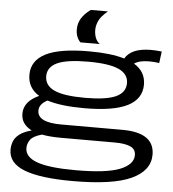

<svg xmlns="http://www.w3.org/2000/svg" viewBox="-64 -848 1016 1127"><g transform="rotate(5 444.0 -285.0)"><path d="M405 220Q215 220 121 183.5Q27 147 27 68Q27 44 35.5 20.5Q44 -3 68.5 -22.5Q93 -42 141 -55Q111 -70 94.5 -93Q78 -116 78 -149Q78 -221 167 -261Q99 -302 99 -380Q99 -463 181 -505Q263 -547 436 -547Q566 -547 645 -523Q682 -587 798 -587Q826 -587 861 -583L852 -514Q836 -517 821.5 -518Q807 -519 792 -519Q734 -519 705 -498Q774 -457 774 -380Q774 -296 691.5 -254Q609 -212 436 -212Q299 -212 218 -238Q195 -226 182.5 -210.5Q170 -195 170 -175Q170 -105 309 -105H671Q860 -105 860 25Q860 119 751.5 169.5Q643 220 405 220ZM436 -273Q560 -273 617 -299Q674 -325 674 -380Q674 -434 617 -460Q560 -486 436 -486Q311 -486 254.5 -460Q198 -434 198 -380Q198 -325 254.5 -299Q311 -273 436 -273ZM119 50Q119 104 191.5 129.5Q264 155 418 155Q599 155 678 123.5Q757 92 757 37Q757 2 725.5 -12.5Q694 -27 632 -27H317Q250 -27 203 -36Q152 -22 135.5 1Q119 24 119 50ZM495 -595H381Q369 -606 361 -625Q353 -644 353 -669Q353 -705 370.5 -734Q388 -763 425 -790H526Q487 -758 474 -730Q461 -702 461 -675Q461 -650 469.5 -628.5Q478 -607 495 -595Z"/></g></svg>

Font: Georama ExtraExtended
Style: Regular
Weight: 400
Width: 8
Designer: Jean-Baptiste Levee
Foundry: Production Type
Version: Version 1.000